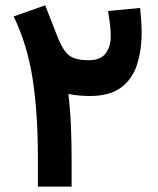

<svg xmlns="http://www.w3.org/2000/svg" viewBox="-20 -687 583 707"><path d="M496.1 -657.7Q498 -635.7 499.8 -612.5Q501.5 -589.4 501.5 -567.9Q501.5 -499 483.6 -446.3Q465.8 -393.6 424.3 -363.5Q382.8 -333.5 311 -333.5Q296.4 -333.5 274.4 -335Q252.4 -336.4 231.9 -341.3Q239.3 -276.4 241.5 -216.1Q243.7 -155.8 243.7 -99.6V0H119.6V-101.1Q119.6 -272.9 99.9 -398.4Q80.1 -523.9 30.3 -626.5L146.5 -667.5Q160.2 -633.3 170.2 -606.7Q180.2 -580.1 193.8 -546.4Q211.9 -501.5 233.9 -483.4Q255.9 -465.3 307.1 -465.3Q350.1 -465.3 368.9 -490.2Q387.7 -515.1 387.7 -551.3Q387.7 -577.1 384.8 -600.6Q381.8 -624 377.9 -646.5Z"/></svg>

Font: Vazirmatn RD
Style: Bold
Weight: 700
Designer: Saber Rastikerdar
Foundry: Saber Rastikerdar
Version: Version 32.102